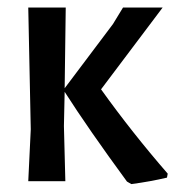

<svg xmlns="http://www.w3.org/2000/svg" viewBox="-20 -470 455 498"><path d="M415 -19.6 413.1 -9.3Q370.1 0.9 320.6 7.5L309.3 0.9Q209.3 -135.5 147.7 -231.8L145.8 -143L149.5 0H53.3L59.8 -134.6L53.3 -450.5H150.5L147.7 -241.1L272.9 -407.5L299.1 -450.5H401.9L242.1 -238.3Q322.4 -126.2 415 -19.6Z"/></svg>

Font: Gurajada
Style: Regular
Weight: 400
Designer: Purushoth Kumar Guthula
Foundry: SiliconAndhra, USA.
Version: Version 1.0.3; ttfautohint (v1.2.42-39fb)